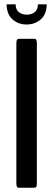

<svg xmlns="http://www.w3.org/2000/svg" viewBox="-20 -885 250 905"><path d="M11.2 -864.7H53.7Q53.7 -839.8 68.8 -827.9Q84 -815.9 106.4 -815.9Q128.4 -815.9 143.6 -827.6Q158.7 -839.4 158.7 -864.7H200.2Q199.7 -817.9 172.1 -793.7Q144.5 -769.5 105.5 -769.5Q66.4 -769.5 39.1 -793.5Q11.7 -817.4 11.2 -864.7ZM69.8 0Q65.4 0 63 -1.2Q60.5 -2.4 58.8 -7.8Q57.1 -13.2 57.1 -22.9V-679.2Q57.1 -693.4 60.3 -697.8Q63.5 -702.1 69.8 -702.1H141.6Q145.5 -702.1 147.9 -700.9Q150.4 -699.7 152.1 -694.3Q153.8 -689 153.8 -679.2V-22.9Q153.8 -8.8 150.9 -4.4Q147.9 0 141.6 0Z"/></svg>

Font: BenchNine
Style: Bold
Weight: 700
Version: Version 1 ; ttfautohint (v0.92.18-e454-dirty) -l 8 -r 50 -G 